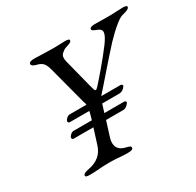

<svg xmlns="http://www.w3.org/2000/svg" viewBox="-144 -815 1005 983"><g transform="rotate(-30 358.5 -324.0)"><path d="M118 5Q106 5 100 2.5Q94 0 95 -6Q97 -13 105.5 -17Q114 -21 131 -24Q168 -31 193 -51.5Q218 -72 229 -108L257 -197H140Q135 -197 132.5 -201Q130 -205 131 -209Q133 -216 142 -224Q151 -232 160 -232H268L275 -256Q277 -263 278.5 -269Q280 -275 281 -280H165Q160 -280 157.5 -284Q155 -288 156 -292Q158 -299 167 -307Q176 -315 185 -315H284Q283 -320 282.5 -323.5Q282 -327 280 -330L220 -557Q213 -586 201.5 -600Q190 -614 163 -620Q150 -623 143.5 -629Q137 -635 139 -642Q141 -648 149 -650.5Q157 -653 169 -653Q190 -653 221.5 -651.5Q253 -650 285 -650Q307 -650 322 -651Q337 -652 352 -652Q364 -652 371 -649.5Q378 -647 376 -641Q374 -634 365 -630Q356 -626 339 -621Q327 -617 312.5 -603.5Q298 -590 305 -560L347 -395Q352 -376 355 -366Q358 -356 363 -356Q368 -356 377 -366Q386 -376 403 -395Q417 -411 437 -434.5Q457 -458 478.5 -484.5Q500 -511 517 -534Q545 -572 546.5 -591.5Q548 -611 522 -620Q513 -623 504 -628Q495 -633 497 -640Q499 -646 507.5 -648.5Q516 -651 528 -651Q549 -651 566 -650.5Q583 -650 603 -650Q629 -650 653 -651.5Q677 -653 693 -653Q705 -653 712 -650.5Q719 -648 717 -642Q715 -635 706 -630.5Q697 -626 680 -622Q663 -619 640 -601.5Q617 -584 595 -563Q573 -542 558 -526Q508 -471 465 -421.5Q422 -372 399 -346Q391 -337 383.5 -329Q376 -321 372 -315H486Q491 -315 494.5 -310.5Q498 -306 494 -301Q487 -291 478 -285.5Q469 -280 458 -280H357L342 -232H460Q465 -232 468 -227.5Q471 -223 467 -218Q460 -208 451.5 -202.5Q443 -197 432 -197H332L304 -108Q294 -74 306 -52.5Q318 -31 351 -24Q366 -21 372 -17Q378 -13 376 -6Q375 0 366.5 2.5Q358 5 346 5Q321 5 305.5 3.5Q290 2 275.5 1Q261 0 239 0Q216 0 198 1Q180 2 161.5 3.5Q143 5 118 5Z"/></g></svg>

Font: EB Garamond
Style: Italic
Weight: 400
Italic angle: -17.2°
Designer: Georg Duffner and Octavio Pardo
Foundry: Georg Duffner
Version: Version 1.001